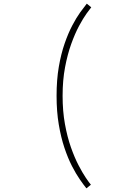

<svg xmlns="http://www.w3.org/2000/svg" viewBox="-20 -819 690 1052"><path d="M453.5 213Q438.5 194.5 417.5 164.2Q396.5 134 374.2 90.8Q352 47.5 333 -9.2Q314 -66 302 -137Q290 -208 290 -294Q290 -381.5 302.2 -452.8Q314.5 -524 334 -580.2Q353.5 -636.5 375.8 -679Q398 -721.5 419.2 -751Q440.5 -780.5 455.5 -799L480 -779Q472 -769.5 453.8 -744Q435.5 -718.5 413.2 -677Q391 -635.5 370.5 -578.8Q350 -522 336.5 -450.8Q323 -379.5 323 -294Q323 -210 335.8 -139.5Q348.5 -69 368.5 -12.2Q388.5 44.5 410.2 86.2Q432 128 450.2 155Q468.5 182 478 193Z"/></svg>

Font: Trispace Thin
Style: Regular
Weight: 100
Designer: Tyler Finck
Foundry: Etcetera Type Company
Version: Version 1.210